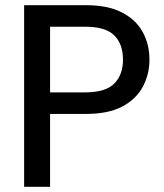

<svg xmlns="http://www.w3.org/2000/svg" viewBox="-20 -720 631 740"><path d="M73 0V-700H312Q395 -700 449 -672.5Q503 -645 529.5 -597.5Q556 -550 556 -490Q556 -433 530 -385Q504 -337 450.5 -309Q397 -281 312 -281H173V0ZM173 -364H308Q387 -364 420.5 -398Q454 -432 454 -490Q454 -550 420.5 -583.5Q387 -617 308 -617H173Z"/></svg>

Font: DM Sans Medium
Style: Regular
Weight: 500
Designer: Colophon Foundry, Jonny Pinhorn
Foundry: Colophon Foundry
Version: Version 4.004; ttfautohint (v1.8.4.7-5d5b)